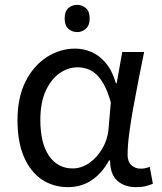

<svg xmlns="http://www.w3.org/2000/svg" viewBox="-20 -757 665 790"><path d="M298 -737Q318 -737 333.5 -723.5Q349 -710 349 -681Q349 -653 333.5 -639Q318 -625 298 -625Q276 -625 261 -639Q246 -653 246 -681Q246 -710 261 -723.5Q276 -737 298 -737ZM260 13Q199 13 152 -18.5Q105 -50 78.5 -111.5Q52 -173 52 -262Q52 -356 85 -421.5Q118 -487 172.5 -522Q227 -557 290 -557Q324 -557 356.5 -543Q389 -529 415.5 -497.5Q442 -466 457 -414H460L483 -543H573Q562 -490 550.5 -431Q539 -372 528.5 -314.5Q518 -257 511.5 -206.5Q505 -156 505 -119Q505 -92 520.5 -77.5Q536 -63 559 -63Q568 -63 578 -65Q588 -67 596 -71L609 -1Q598 4 581 8.5Q564 13 540 13Q492 13 462.5 -13.5Q433 -40 433 -97H429Q367 13 260 13ZM279 -64Q315 -64 347.5 -86.5Q380 -109 402 -147.5Q424 -186 427 -232L436 -335Q424 -379 408.5 -407.5Q393 -436 375 -452Q357 -468 337.5 -474Q318 -480 299 -480Q260 -480 225 -455.5Q190 -431 168 -383Q146 -335 146 -263Q146 -168 181.5 -116Q217 -64 279 -64Z"/></svg>

Font: uhindi05
Style: Book
Weight: 400
Designer: Jelle Bosma - Monotype Design Team
Foundry: Monotype Imaging Inc.
Version: Version 2.003